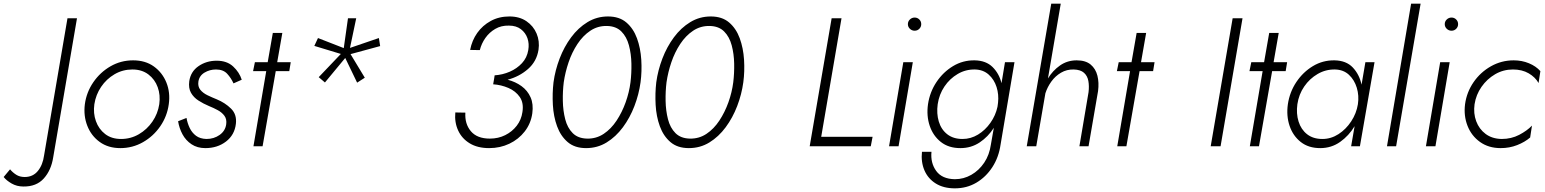

<svg xmlns="http://www.w3.org/2000/svg" viewBox="-193 -800 8449 1050"><path d="M-138 126 -173 168Q-158 187 -129.5 203.5Q-101 220 -65 220Q6 221 46.5 176Q87 131 98 60L228 -700H176L48 50Q41 102 14 135Q-13 168 -58 168Q-85 168 -104.5 155.5Q-124 143 -138 126Z M271 -230Q263 -167 284.5 -112Q306 -57 352.5 -23.5Q399 10 465 10Q532 10 589 -22.5Q646 -55 683.5 -109.5Q721 -164 730 -230Q739 -294 717 -348.5Q695 -403 648.5 -436.5Q602 -470 535 -470Q468 -470 411.5 -437.5Q355 -405 317.5 -350.5Q280 -296 271 -230ZM323 -230Q331 -282 360 -325Q389 -368 433.5 -394Q478 -420 531 -420Q583 -420 618.5 -393Q654 -366 669.5 -323Q685 -280 678 -230Q670 -178 640.5 -135Q611 -92 566.5 -66Q522 -40 469 -40Q417 -40 382 -67Q347 -94 331.5 -137.5Q316 -181 323 -230Z M827 -155 781 -137Q787 -99 805 -65.5Q823 -32 854.5 -11Q886 10 930 10Q996 10 1043 -26Q1090 -62 1097 -123Q1103 -174 1070.5 -206Q1038 -238 992 -257Q967 -267 942 -279Q917 -291 902.5 -309Q888 -327 892 -354Q897 -386 925.5 -403Q954 -420 988 -420Q1028 -420 1049.5 -396.5Q1071 -373 1084 -344L1129 -364Q1116 -405 1082 -436.5Q1048 -468 992 -468Q936 -468 893 -438.5Q850 -409 842 -356Q837 -318 851.5 -292.5Q866 -267 892.5 -250Q919 -233 950 -220Q975 -210 998 -197.5Q1021 -185 1034.5 -166.5Q1048 -148 1044 -120Q1039 -84 1008 -62Q977 -40 936 -40Q901 -41 879 -57.5Q857 -74 844.5 -100Q832 -126 827 -155Z M1299 -620 1271 -460H1201L1191 -411H1263L1193 0H1243L1315 -411H1389L1397 -460H1323L1351 -620Z M1710 -700 1687 -537 1546 -592 1526 -549 1671 -505 1550 -378 1584 -349 1695 -483 1760 -348 1802 -375 1724 -504 1886 -548 1879 -592 1721 -538 1755 -700Z M2482 10Q2542 10 2592.5 -14Q2643 -38 2676.5 -81Q2710 -124 2718 -180Q2725 -231 2708.5 -268Q2692 -305 2659 -329Q2626 -353 2583 -364Q2647 -381 2694.5 -422.5Q2742 -464 2752 -528Q2759 -575 2741.5 -616.5Q2724 -658 2686 -684Q2648 -710 2593 -710Q2536 -710 2491 -685.5Q2446 -661 2417 -620Q2388 -579 2378 -527L2431 -526Q2440 -562 2461.5 -592.5Q2483 -623 2515.5 -642Q2548 -661 2590 -660Q2630 -660 2655.5 -640.5Q2681 -621 2691.5 -591Q2702 -561 2696 -526Q2689 -484 2661.5 -454.5Q2634 -425 2595 -408Q2556 -391 2512 -388L2510 -374L2504 -339Q2548 -336 2587.5 -319Q2627 -302 2649.5 -269.5Q2672 -237 2664 -187Q2658 -145 2633 -112.5Q2608 -80 2570 -61Q2532 -42 2486 -42Q2416 -42 2382 -82.5Q2348 -123 2352 -184L2297 -185Q2292 -131 2312.5 -86.5Q2333 -42 2376 -16Q2419 10 2482 10Z M2890 -350Q2898 -405 2916.5 -459.5Q2935 -514 2965 -559.5Q2995 -605 3035.5 -632Q3076 -659 3126 -658Q3176 -657 3205 -628Q3234 -599 3246.5 -552Q3259 -505 3260 -452Q3261 -399 3255 -350Q3248 -295 3228.5 -240.5Q3209 -186 3179 -140.5Q3149 -95 3108.5 -68Q3068 -41 3018 -42Q2968 -43 2939 -72Q2910 -101 2898 -148Q2886 -195 2885 -248Q2884 -301 2890 -350ZM2834 -350Q2827 -290 2830.5 -226.5Q2834 -163 2853.5 -109.5Q2873 -56 2911.5 -23Q2950 10 3012 10Q3074 10 3124.5 -21Q3175 -52 3213.5 -104Q3252 -156 3276.5 -220Q3301 -284 3310 -350Q3318 -410 3314 -473.5Q3310 -537 3290.5 -590.5Q3271 -644 3232.5 -677Q3194 -710 3132 -710Q3071 -710 3020 -679Q2969 -648 2930.5 -596Q2892 -544 2867.5 -480Q2843 -416 2834 -350Z M3452 -350Q3460 -405 3478.5 -459.5Q3497 -514 3527 -559.5Q3557 -605 3597.5 -632Q3638 -659 3688 -658Q3738 -657 3767 -628Q3796 -599 3808.5 -552Q3821 -505 3822 -452Q3823 -399 3817 -350Q3810 -295 3790.5 -240.5Q3771 -186 3741 -140.5Q3711 -95 3670.5 -68Q3630 -41 3580 -42Q3530 -43 3501 -72Q3472 -101 3460 -148Q3448 -195 3447 -248Q3446 -301 3452 -350ZM3396 -350Q3389 -290 3392.5 -226.5Q3396 -163 3415.5 -109.5Q3435 -56 3473.5 -23Q3512 10 3574 10Q3636 10 3686.5 -21Q3737 -52 3775.5 -104Q3814 -156 3838.5 -220Q3863 -284 3872 -350Q3880 -410 3876 -473.5Q3872 -537 3852.5 -590.5Q3833 -644 3794.5 -677Q3756 -710 3694 -710Q3633 -710 3582 -679Q3531 -648 3492.5 -596Q3454 -544 3429.5 -480Q3405 -416 3396 -350Z M4355 -700 4235 0H4569L4579 -52H4298L4409 -700Z M4783 -693.5Q4772 -683 4772 -668Q4772 -653 4783 -642.5Q4794 -632 4809 -632Q4824 -632 4834.5 -642.5Q4845 -653 4845 -668Q4845 -683 4834.5 -693.5Q4824 -704 4809 -704Q4794 -704 4783 -693.5ZM4747 -460 4669 0H4721L4799 -460Z M4882 -230Q4873 -166 4891.5 -111.5Q4910 -57 4952.5 -23.5Q4995 10 5059 10Q5118 10 5164.5 -21Q5211 -52 5242 -101L5226 -10Q5218 47 5189.5 89.5Q5161 132 5119 156Q5077 180 5029 180Q4959 179 4927 135Q4895 91 4901 30H4849Q4843 86 4862.5 131.5Q4882 177 4924.5 203.5Q4967 230 5029 230Q5094 230 5146.5 199Q5199 168 5234 114Q5269 60 5279 -10L5355 -460H5303L5284 -345Q5271 -398 5235 -433.5Q5199 -469 5137 -470Q5073 -471 5019 -438.5Q4965 -406 4928.5 -351.5Q4892 -297 4882 -230ZM4935 -230Q4943 -284 4972 -327Q5001 -370 5044.5 -395.5Q5088 -421 5139 -420Q5184 -419 5214 -392Q5244 -365 5257 -324Q5270 -283 5265 -238L5262 -216Q5252 -169 5223.5 -128.5Q5195 -88 5155.5 -64Q5116 -40 5071 -40Q5020 -40 4987 -66Q4954 -92 4941 -135.5Q4928 -179 4935 -230Z M5760 -296 5710 0H5760L5812 -302Q5818 -348 5808.5 -386Q5799 -424 5771.5 -447Q5744 -470 5695 -470Q5644 -470 5604 -442Q5564 -414 5538 -371L5608 -780H5556L5422 0H5474L5524 -290Q5535 -324 5556.5 -354Q5578 -384 5609.5 -402.5Q5641 -421 5679 -420Q5716 -419 5735 -402Q5754 -385 5759 -357Q5764 -329 5760 -296Z M6023 -620 5995 -460H5925L5915 -411H5987L5917 0H5967L6039 -411H6113L6121 -460H6047L6075 -620Z M6548 -700 6428 0H6482L6602 -700Z M6748 -620 6720 -460H6650L6640 -411H6712L6642 0H6692L6764 -411H6838L6846 -460H6772L6800 -620Z M6850 -230Q6841 -166 6859.5 -111.5Q6878 -57 6920.5 -23.5Q6963 10 7027 10Q7088 10 7136 -24Q7184 -58 7215 -110L7196 0H7244L7324 -460H7274L7253 -337Q7241 -393 7205 -431Q7169 -469 7105 -470Q7041 -471 6987 -438.5Q6933 -406 6896.5 -351.5Q6860 -297 6850 -230ZM6902 -230Q6910 -284 6939.5 -327Q6969 -370 7013 -395.5Q7057 -421 7108 -420Q7154 -419 7184 -391Q7214 -363 7227 -320Q7240 -277 7233 -230Q7225 -180 7196.5 -136.5Q7168 -93 7127 -66.5Q7086 -40 7039 -40Q6988 -40 6955 -66Q6922 -92 6908.5 -135.5Q6895 -179 6902 -230Z M7524 -780 7392 0H7442L7576 -780Z M7719 -693.5Q7708 -683 7708 -668Q7708 -653 7719 -642.5Q7730 -632 7745 -632Q7760 -632 7770.5 -642.5Q7781 -653 7781 -668Q7781 -683 7770.5 -693.5Q7760 -704 7745 -704Q7730 -704 7719 -693.5ZM7683 -460 7605 0H7657L7735 -460Z M7871 -230Q7879 -282 7909 -325Q7939 -368 7983.5 -394Q8028 -420 8081 -420Q8131 -420 8167 -399Q8203 -378 8221 -346L8231 -411Q8207 -438 8168.5 -454Q8130 -470 8085 -470Q8018 -470 7960.5 -437.5Q7903 -405 7865.5 -350.5Q7828 -296 7819 -230Q7811 -167 7832.5 -112Q7854 -57 7901 -23.5Q7948 10 8014 10Q8062 10 8104 -6.5Q8146 -23 8175 -48L8185 -113Q8158 -85 8115 -62.5Q8072 -40 8019 -40Q7967 -41 7931.5 -67.5Q7896 -94 7880 -137Q7864 -180 7871 -230Z"/></svg>

Font: Jost* 300 Light Italic
Style: Italic
Weight: 300
Italic angle: -10°
Version: Version 3.200; ttfautohint (v0.97) -l 8 -r 50 -G 200 -x 14 -